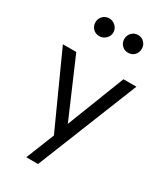

<svg xmlns="http://www.w3.org/2000/svg" viewBox="-232 -831 944 1106"><g transform="rotate(30 240.5 -278.0)"><path d="M214 0 139 188H217L485 -481H399L250 -98L85 -481H-4ZM95 -685Q95 -660 111.5 -643Q128 -626 154 -626Q178 -626 196 -643.5Q214 -661 214 -685Q214 -709 196 -726.5Q178 -744 154 -744Q129 -744 112 -727Q95 -710 95 -685ZM287 -685Q287 -660 303.5 -643Q320 -626 344 -626Q370 -626 386.5 -643Q403 -660 403 -685Q403 -710 386.5 -727Q370 -744 344 -744Q320 -744 303.5 -726.5Q287 -709 287 -685Z"/></g></svg>

Font: Geom Light
Style: Regular
Weight: 300
Version: Version 1.102